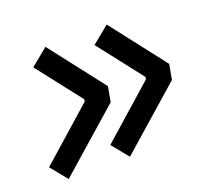

<svg xmlns="http://www.w3.org/2000/svg" viewBox="-92 -613 770 712"><g transform="rotate(-20 293.0 -257.0)"><path d="M65.4 -12.2 11.7 -78.1 219.2 -261.7 220.7 -270.5 83.5 -446.3 151.9 -502.4 319.8 -286.1 309.1 -226.6ZM307.1 -12.2 253.4 -78.1 460.9 -261.7 462.4 -270.5 325.2 -446.3 393.6 -502.4 561.5 -286.1 550.8 -226.6Z"/></g></svg>

Font: Cascadia Code PL
Style: Italic
Weight: 400
Italic angle: -10°
Monospace: yes
Designer: Aaron Bell
Foundry: Saja Typeworks
Version: Version 2404.023